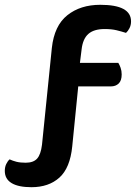

<svg xmlns="http://www.w3.org/2000/svg" viewBox="-29 -689 570 800"><path d="M297 -329 272 -79Q263 11 218.5 51Q174 91 102 91Q48 91 19.5 74Q-9 57 -9 23Q-9 7 -3 -5.5Q3 -18 11 -25Q24 -19 39.5 -15Q55 -11 78 -11Q110 -11 125.5 -28Q141 -45 146 -86L187 -489Q197 -582 251.5 -625.5Q306 -669 389 -669Q517 -669 517 -600Q517 -584 510.5 -571.5Q504 -559 496 -552Q477 -558 456.5 -563Q436 -568 407 -568Q362 -568 339 -547.5Q316 -527 311 -483L304 -427H464Q469 -419 473.5 -406.5Q478 -394 478 -379Q478 -353 465.5 -341Q453 -329 433 -329Z"/></svg>

Font: Baloo 2 Latin SemiBold
Style: Regular
Weight: 400
Designer: Sarang Kulkarni and Ek Type
Foundry: Ek Type
Version: Version 1.001